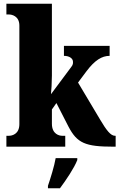

<svg xmlns="http://www.w3.org/2000/svg" viewBox="-20 -780 636 1021"><path d="M14 0H327V-58H310C296 -58 256 -66 256 -122V-198L280 -232L344 -107C390 -19 433 0 583 0H595V-58H591C569 -58 546 -87 513 -143L395 -341L439 -400C484 -460 522 -483 563 -483V-536H320V-483C349 -483 368 -469 368 -452C368 -447 370 -437 359 -424L251 -279C253 -294 256 -344 256 -378V-760H14V-703H28C41 -703 83 -696 83 -644V-120C83 -65 42 -58 28 -58H14ZM235 208V221H299C331 178 375 113 391 71V61H276C269 103 248 170 235 208Z"/></svg>

Font: Noto Serif Armenian Condensed Black
Style: Regular
Weight: 900
Width: 3
Designer: Monotype Design Team
Foundry: Monotype Imaging Inc.
Version: Version 2.008